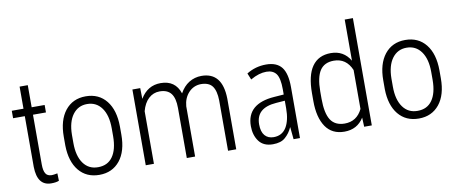

<svg xmlns="http://www.w3.org/2000/svg" viewBox="-64 -977 2992 1253"><g transform="rotate(-10 1432.0 -351.0)"><path d="M149.4 -648.4V-647V-502H233.9H235.4V-500.5V-454.1V-452.6H233.9H149.4V-123Q149.4 -82 161.6 -62.5Q172.9 -43.5 201.2 -43Q201.7 -43 202.1 -43Q213.9 -43 238.3 -47.9H239.7V-46.4L241.2 0V1L240.2 1.5Q222.7 9.3 189.5 9.3Q97.7 9.3 95.2 -115.7V-452.6H19H17.6V-454.1V-500.5V-502H19H95.2V-647V-648.4H96.7H147.9Z M377 -279.8V-224.6Q377 -138.7 412.1 -89.8Q447.3 -41 509.3 -41.5Q572.8 -41.5 606 -88.4Q639.6 -135.3 640.1 -223.1V-276.4Q640.1 -362.3 605 -411.1Q569.8 -460 508.3 -460Q448.7 -460 413.1 -412.1Q377.9 -364.3 377 -279.8ZM322.3 -217.3V-276.4Q322.3 -384.8 371.6 -447.8Q421.9 -511.2 508.3 -511.2Q595.2 -511.2 645 -448.7Q694.3 -386.7 694.8 -277.8V-224.6Q694.8 -114.3 645 -52.7Q594.7 9.3 509 9.3Q423.3 9.3 373.5 -51.3Q324.2 -111.8 322.3 -217.3Z M1181.2 -422.9Q1148.4 -387.2 1144 -333.5V-1.5V0H1142.6H1090.3H1088.9V-1.5V-331.5Q1088.9 -396.5 1064.9 -427.7Q1040.5 -459 989.3 -459Q947.3 -459 916.3 -430.4Q885.3 -401.9 871.1 -348.6V-1.5V0H869.6H818.4H816.9V-1.5V-500.5V-502H818.4H867.2H868.7V-500.5L870.1 -430.7Q918 -511.2 1004.9 -511.2Q1102.1 -511.2 1131.8 -420.9Q1155.8 -464.8 1192.4 -487.8Q1230.5 -511.2 1275.4 -511.2Q1413.1 -511.2 1416.5 -336.4V-1.5V0H1415H1363.8H1362.3V-1.5V-333Q1361.3 -397 1338.4 -428.2Q1315.4 -459 1262.2 -459Q1214.4 -458 1181.2 -422.9Z M1783.7 -206.1V-257.3L1725.6 -252.9Q1658.7 -248 1625.2 -218.5Q1591.8 -189 1591.8 -133.8Q1591.8 -85 1613 -60.3Q1634.3 -35.6 1671.9 -35.6Q1727.5 -35.6 1755.9 -81.5Q1783.7 -127.9 1783.7 -206.1ZM1635.7 -502Q1668.9 -511.2 1703.6 -511.2Q1773.9 -511.2 1806.6 -469.7Q1838.9 -428.2 1838.9 -337.9V-1V0H1837.4H1797.4H1796.4V-1L1788.6 -80.6H1787.6Q1770.5 -42 1741.2 -16.6Q1726.6 -3.4 1706.1 2.9Q1685.1 9.3 1658.7 9.3Q1596.7 9.3 1566.4 -31.7Q1536.6 -72.3 1536.6 -132.3Q1536.6 -207 1583.5 -247.6Q1629.9 -287.1 1718.8 -293.5L1783.7 -298.3V-334Q1783.7 -405.8 1762.7 -435.5Q1741.2 -464.4 1697.8 -464.4Q1648.4 -464.4 1593.3 -432.6L1592.3 -431.6L1591.3 -433.1L1574.7 -473.6L1574.2 -474.6L1575.2 -475.1Q1602.1 -492.2 1635.7 -502Z M2022 -277.3V-227.5Q2022 -132.3 2050.8 -87.4Q2079.6 -43 2143.1 -42.5Q2224.1 -42.5 2260.7 -118.7V-376.5Q2225.6 -459 2143.6 -459Q2080.6 -459 2051.3 -414.6Q2022.5 -370.6 2022 -277.3ZM1966.8 -222.2V-273.9Q1966.8 -392.1 2008.3 -451.2Q2050.3 -511.2 2132.8 -511.2Q2217.3 -511.2 2260.7 -438.5V-709.5V-710.9H2262.2H2313.5H2314.9V-709.5V-1.5V0H2313.5H2265.1H2264.2V-1.5L2261.7 -61Q2218.3 9.3 2132.8 9.3Q2051.3 9.3 2009.3 -51.3Q1966.8 -113.8 1966.8 -222.2Z M2494.1 -279.8V-224.6Q2494.1 -138.7 2529.3 -89.8Q2564.5 -41 2626.5 -41.5Q2689.9 -41.5 2723.1 -88.4Q2756.8 -135.3 2757.3 -223.1V-276.4Q2757.3 -362.3 2722.2 -411.1Q2687 -460 2625.5 -460Q2565.9 -460 2530.3 -412.1Q2495.1 -364.3 2494.1 -279.8ZM2439.5 -217.3V-276.4Q2439.5 -384.8 2488.8 -447.8Q2539.1 -511.2 2625.5 -511.2Q2712.4 -511.2 2762.2 -448.7Q2811.5 -386.7 2812 -277.8V-224.6Q2812 -114.3 2762.2 -52.7Q2711.9 9.3 2626.2 9.3Q2540.5 9.3 2490.7 -51.3Q2441.4 -111.8 2439.5 -217.3Z"/></g></svg>

Font: MAUL Condensed Light
Style: Light
Weight: 300
Designer: MAUL
Version: Version 2.137; 2017; ttfautohint (v1.8.3)